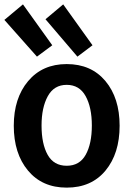

<svg xmlns="http://www.w3.org/2000/svg" viewBox="-22 -840 634 878"><path d="M283 18Q171 18 106 -60Q41 -138 41 -265Q41 -391 106.5 -469Q172 -547 283 -547Q395 -547 460 -469.5Q525 -392 525 -265Q525 -138 460.5 -60Q396 18 283 18ZM168 -266Q168 -182 196 -132Q224 -82 283 -82Q342 -82 370 -132.5Q398 -183 398 -266Q398 -349 369.5 -400.5Q341 -452 283 -452Q225 -452 196.5 -400Q168 -348 168 -266ZM186 -752 267 -820 401 -633 332 -581ZM-2 -749 83 -820 217 -633 147 -581Z"/></svg>

Font: Repo
Style: DemiBold
Weight: 600
Designer: Stefan Peev
Foundry: Context Ltd
Version: Version 001.000